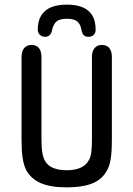

<svg xmlns="http://www.w3.org/2000/svg" viewBox="-20 -799 576 829"><path d="M463 -198V-553Q463 -578 452 -591.5Q441 -605 420 -605Q400 -605 388.5 -591.5Q377 -578 377 -553V-201Q377 -167 374.5 -144.5Q372 -122 365 -110Q354 -87 329.5 -75.5Q305 -64 268 -64Q234 -64 210.5 -73.5Q187 -83 175 -103Q167 -116 163 -138.5Q159 -161 159 -201V-553Q159 -578 148 -591.5Q137 -605 116 -605Q96 -605 84.5 -591.5Q73 -578 73 -553V-198Q73 -148 77.5 -118Q82 -88 92 -67Q112 -28 154.5 -9Q197 10 268 10Q333 10 374.5 -5.5Q416 -21 437 -55Q452 -77 457.5 -109Q463 -141 463 -198ZM205 -670Q211 -696 225 -707Q239 -718 269 -718Q297 -718 311.5 -708Q326 -698 331 -673Q334 -655 341.5 -647.5Q349 -640 362 -640Q376 -640 384.5 -648.5Q393 -657 393 -670Q393 -709 378 -733Q363 -757 335.5 -768Q308 -779 269 -779Q229 -779 201.5 -768Q174 -757 158.5 -733Q143 -709 143 -670Q143 -658 152 -649Q161 -640 174 -640Q200 -640 205 -670Z"/></svg>

Font: Beiruti Medium
Style: Regular
Weight: 500
Designer: Arlette Boutros
Foundry: Boutros
Version: Version 1.41